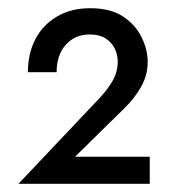

<svg xmlns="http://www.w3.org/2000/svg" viewBox="-20 -730 411 468"><path d="M25 -282H345V-348H163L282 -465Q308 -490 324 -518.5Q340 -547 340 -579Q340 -609 325 -639.5Q310 -670 279.5 -690Q249 -710 200 -710Q153 -710 118.5 -689.5Q84 -669 66 -634Q48 -599 48 -554H118Q118 -596 140.5 -621Q163 -646 199 -646Q222 -646 237 -636.5Q252 -627 259.5 -612Q267 -597 267 -580Q267 -555 254.5 -533Q242 -511 219 -487Z"/></svg>

Font: Jost Medium
Style: Regular
Weight: 500
Version: Version 3.710